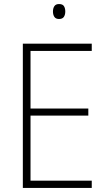

<svg xmlns="http://www.w3.org/2000/svg" viewBox="-20 -930 530 950"><path d="M434 0H93V-714H434V-678H131V-393H417V-358H131V-36H434ZM272 -910Q290 -910 296.5 -899.5Q303 -889 303 -873Q303 -857 296 -846.5Q289 -836 272 -836Q256 -836 249 -846.5Q242 -857 242 -873Q242 -889 249 -899.5Q256 -910 272 -910Z"/></svg>

Font: Noto Sans Lao Looped SemiCondensed ExtraLight
Style: Regular
Weight: 200
Width: 4
Designer: Mark Frömberg, Ben Mitchell
Foundry: The Fontpad Ltd
Version: Version 1.002; ttfautohint (v1.8.4.7-5d5b)